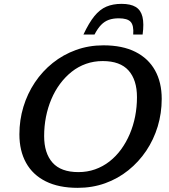

<svg xmlns="http://www.w3.org/2000/svg" viewBox="-20 -938 853 970"><path d="M203 -250.5Q203 -164 245.5 -116.2Q288 -68.5 376 -68.5Q421 -68.5 460.5 -82.5Q500 -96.5 533 -122.2Q566 -148 591.8 -183.2Q617.5 -218.5 635.5 -260.8Q653.5 -303 662.8 -350.2Q672 -397.5 672 -447Q672 -534 629.5 -581.8Q587 -629.5 499 -629.5Q454 -629.5 414.5 -615.5Q375 -601.5 342.2 -575.5Q309.5 -549.5 283.5 -514.5Q257.5 -479.5 239.5 -437Q221.5 -394.5 212.2 -347.2Q203 -300 203 -250.5ZM797 -438.5Q797 -366 776.8 -299.2Q756.5 -232.5 718.8 -176.2Q681 -120 628.5 -77.8Q576 -35.5 511.2 -12.2Q446.5 11 372.5 11Q277 11 211.2 -21.8Q145.5 -54.5 111.8 -115.2Q78 -176 78 -259.5Q78 -331.5 98.2 -398.2Q118.5 -465 156.2 -521.5Q194 -578 246.5 -620Q299 -662 363.8 -685.5Q428.5 -709 502.5 -709Q598.5 -709 664 -676Q729.5 -643 763.2 -582.5Q797 -522 797 -438.5ZM580 -845.5Q551.5 -845.5 529.8 -837.8Q508 -830 490.8 -812.2Q473.5 -794.5 457.5 -763.5H401.5Q429.5 -823 457 -856.8Q484.5 -890.5 517.5 -904.5Q550.5 -918.5 594 -918.5Q640 -918.5 665.8 -902.8Q691.5 -887 699.8 -852.8Q708 -818.5 700.5 -763.5H653Q656.5 -809.5 640.2 -827.5Q624 -845.5 580 -845.5Z"/></svg>

Font: Newsreader 9pt Medium
Style: Italic
Weight: 500
Italic angle: -17°
Designer: Hugues Gentile
Foundry: Production Type
Version: Version 1.003